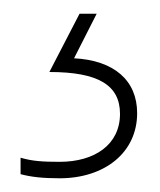

<svg xmlns="http://www.w3.org/2000/svg" viewBox="-20 -20 233 280"><path d="M180 145C180 97 146 68 88 65L121 0H96L52 85C123 85 155 104 155 146C155 191 118 216 67 216C42 216 27 215 10 210V234C25 238 42 240 67 240C132 240 180 203 180 145Z"/></svg>

Font: Noto Sans Syriac Eastern Thin
Style: Regular
Weight: 100
Designer: Patrick Giasson and the Monotype Design Team
Foundry: Monotype Imaging Inc.
Version: Version 3.001